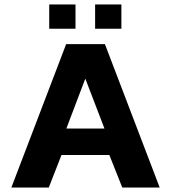

<svg xmlns="http://www.w3.org/2000/svg" viewBox="-20 -842 768 862"><path d="M201 -713V-822H319V-713ZM407 -713V-822H525V-713ZM31 0 277 -644H451L697 0H529L471 -146H256L199 0ZM278 -265H449L363 -489Z"/></svg>

Font: Kanit SemiBold
Style: Regular
Weight: 600
Designer: Katatrad Team
Foundry: CadsonDemak
Version: Version 2.000; ttfautohint (v1.8.3)